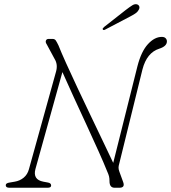

<svg xmlns="http://www.w3.org/2000/svg" viewBox="-20 -883 805 903"><path d="M146.5 -87.5Q133.5 -38 184 -28.5L205.5 -24.5Q220.5 -22 220.5 -10.5Q220.5 0 204 0H24Q7 0 7 -12Q7 -22 25.5 -24.5L49 -28.5Q73.5 -32.5 91.5 -47.5Q109.5 -62.5 116 -87L243.5 -546Q253 -579.5 237 -605.5L199.5 -675Q193 -684.5 196 -692.2Q199 -700 209 -700H227Q237.5 -700 242.5 -692.5Q247.5 -685 255 -669.5Q267 -639 290.5 -586.8Q314 -534.5 344 -470.8Q374 -407 405.5 -341.2Q437 -275.5 465 -216.8Q493 -158 512.5 -117L626.5 -572Q644.5 -641.5 675.8 -675.5Q707 -709.5 741 -709.5Q753 -709.5 759 -703.2Q765 -697 765 -688.5Q765 -665.5 729 -654Q670.5 -635.5 650 -556.5L541 -114Q538 -104 537.5 -95.8Q537 -87.5 541.5 -75.5L559 -27.5Q569.5 0 541.5 0H519Q495 0 495 -31Q495 -44 492.8 -53.5Q490.5 -63 483 -79.5Q469.5 -113.5 444.2 -170Q419 -226.5 388.2 -293Q357.5 -359.5 327.2 -425.2Q297 -491 273.5 -544ZM570 -835Q589.5 -850 602.2 -858Q615 -866 626 -862Q634 -858.5 635.5 -851Q637 -843.5 631.5 -835.5Q626.5 -826 615.2 -818.8Q604 -811.5 589.5 -804L474 -743.5Q466.5 -739.5 463.5 -744.5Q461.5 -747 464 -750.2Q466.5 -753.5 470 -756.5Z"/></svg>

Font: Fraunces 9pt S050 Thin
Style: Italic
Weight: 100
Italic angle: -16°
Version: Version 1.000; ttfautohint (v1.8.3)